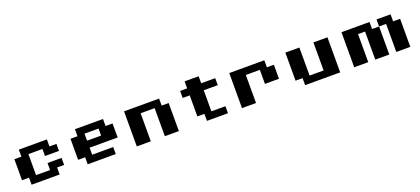

<svg xmlns="http://www.w3.org/2000/svg" viewBox="34 -1377 4879 2233"><g transform="rotate(-20 2474.0 -260.5)"><path d="M434 -173.6H607.6V-86.8H520.8V0H173.6V-86.8H86.8V-347.2H173.6V-434H520.8V-347.2H607.6V-260.4H434V-347.2H260.4V-86.8H434Z M1128.5 -347.2H954.9V-260.4H1128.5ZM954.9 -173.6V-86.8H1215.3V0H868.1V-86.8H781.2V-347.2H868.1V-434H1215.3V-347.2H1302.1V-173.6Z M1649.3 0H1475.7V-434H1909.7V-347.2H1996.5V0H1822.9V-347.2H1649.3Z M2430.6 -520.8V-434H2604.2V-347.2H2430.6V-86.8H2604.2V0H2343.8V-86.8H2256.9V-347.2H2170.1V-434H2256.9V-520.8Z M2951.4 0H2777.8V-434H3211.8V-347.2H3298.6V-173.6H3125V-347.2H2951.4Z M3819.4 -434H3993.1V0H3559V-86.8H3472.2V-434H3645.8V-86.8H3819.4Z M4166.7 0V-434H4513.9V-347.2H4600.7V0H4427.1V-347.2H4340.3V0ZM4687.5 -347.2H4600.7V-434H4774.3V-347.2H4861.1V0H4687.5Z"/></g></svg>

Font: 8-bit Operator+ 8
Style: Bold
Weight: 700
Designer: GrandChaos9000
Version: Version 1.3.0 - August 1, 2014